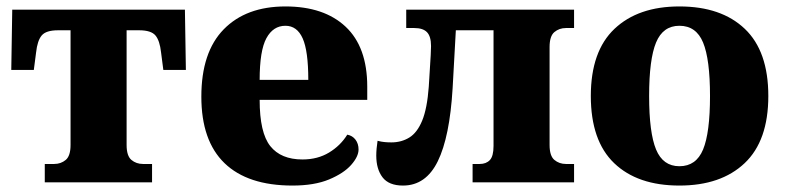

<svg xmlns="http://www.w3.org/2000/svg" viewBox="-20 -566 2438 596"><path d="M119 0V-57H148Q169 -57 184 -69.5Q199 -82 199 -116V-472H160Q123 -472 109.5 -456Q96 -440 92 -403L85 -349H15L18 -536H554L557 -349H487L480 -403Q476 -440 462.5 -456Q449 -472 412 -472H373V-116Q373 -82 388 -69.5Q403 -57 424 -57H452V0Z M888 10Q749 10 677 -59.5Q605 -129 605 -266Q605 -404 674.5 -475Q744 -546 866 -546Q986 -546 1053 -483Q1120 -420 1120 -297V-256H786Q786 -154 819 -112.5Q852 -71 919 -71Q966 -71 1001.5 -92.5Q1037 -114 1058 -148Q1074 -145 1083.5 -132.5Q1093 -120 1093 -102Q1093 -80 1070 -54Q1047 -28 1001.5 -9Q956 10 888 10ZM937 -318Q937 -408 919.5 -447Q902 -486 866 -486Q828 -486 807 -447.5Q786 -409 786 -318Z M1231 10Q1187 10 1167.5 -15.5Q1148 -41 1148 -83Q1148 -93 1149 -104.5Q1150 -116 1152 -129Q1163 -126 1173.5 -125Q1184 -124 1195 -124Q1226 -124 1250.5 -139Q1275 -154 1290.5 -191.5Q1306 -229 1311 -297Q1312 -319 1314 -346Q1316 -373 1317 -395Q1318 -417 1318 -423Q1318 -453 1305.5 -466Q1293 -479 1266 -479H1241V-536H1762V-479H1737Q1716 -479 1701 -466.5Q1686 -454 1686 -420V-116Q1686 -82 1701 -69.5Q1716 -57 1737 -57H1762V0H1447V-57H1469Q1489 -57 1500.5 -69Q1512 -81 1512 -113V-472H1395L1385 -292Q1376 -141 1339 -65.5Q1302 10 1231 10Z M2089 10Q1959 10 1886.5 -59.5Q1814 -129 1814 -268Q1814 -407 1887.5 -476.5Q1961 -546 2089 -546Q2219 -546 2292 -476.5Q2365 -407 2365 -268Q2365 -129 2291.5 -59.5Q2218 10 2089 10ZM2089 -50Q2141 -50 2162.5 -102Q2184 -154 2184 -268Q2184 -382 2162.5 -434Q2141 -486 2089 -486Q2038 -486 2016.5 -434Q1995 -382 1995 -268Q1995 -154 2016.5 -102Q2038 -50 2089 -50Z"/></svg>

Font: Noto Serif ExtraBold
Style: Regular
Weight: 800
Designer: Monotype Design Team
Foundry: Monotype Imaging Inc.
Version: Version 2.014